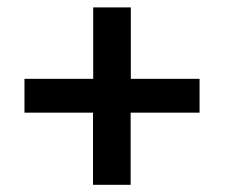

<svg xmlns="http://www.w3.org/2000/svg" viewBox="-20 -544 646 521"><path d="M334.5 -42.5V-238.3H521.5V-330.1H335V-523.9H232.9V-330.1H46.4V-238.3H232.4V-42.5Z"/></svg>

Font: Ride SemiBold
Style: Regular
Weight: 600
Version: Version 3.000